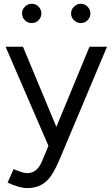

<svg xmlns="http://www.w3.org/2000/svg" viewBox="-20 -758 584 997"><path d="M19.4 190.4 50.6 120.2Q76 130.8 92.7 135.9Q109.4 141 120.4 141Q171.4 141 196 84L255.2 -56.8L444.8 -515.4H535.8L289 70.8Q266.6 122.8 246 153.6Q225.4 184.4 195.1 201.5Q164.8 218.6 120.4 218.6Q100.4 218.6 74.8 211.3Q49.2 204 19.4 190.4ZM9 -515.4H99.2L289.6 -58.4L315.6 0H231.8ZM349 -688Q349 -708.4 364.1 -723.4Q379.1 -738.4 399.6 -738.4Q420 -738.4 434.7 -723.4Q449.4 -708.4 449.4 -688Q449.4 -667.6 434.7 -652.9Q420 -638.2 399.6 -638.2Q379.2 -638.2 364.1 -652.9Q349 -667.6 349 -688ZM94.4 -688Q94.4 -708.4 109.4 -723.4Q124.4 -738.4 145 -738.4Q165.7 -738.4 180.2 -723.5Q194.8 -708.6 194.8 -688Q194.8 -668.2 180.2 -653.2Q165.7 -638.2 145 -638.2Q124.4 -638.2 109.4 -652.8Q94.4 -667.4 94.4 -688Z"/></svg>

Font: 寒蝉端黑体 Light
Style: Regular
Weight: 300
Designer: ChillDuanSans {Warren2060}; 
Source Han Sans {Ryoko NISHIZUKA 西塚涼子 (kana, bopomofo & ideographs); Paul D. Hunt (Latin, G
Foundry: ChillType&Adobe
Version: Version 1.300;Glyphs 3.3 (3306)